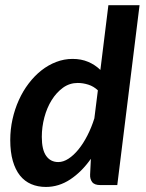

<svg xmlns="http://www.w3.org/2000/svg" viewBox="-20 -722 568 749"><path d="M371.6 0Q348.1 0 339.4 -12Q330.6 -23.9 331.5 -41L334.5 -102.5Q298.8 -51.8 254.2 -22.2Q209.5 7.3 159.2 7.3Q127.4 7.3 101.8 -3.7Q76.2 -14.6 58.1 -37.1Q40 -59.6 30 -94.2Q20 -128.9 20 -175.8Q20 -217.3 28.8 -256.8Q37.6 -296.4 53.5 -331.5Q69.3 -366.7 91.8 -396.2Q114.3 -425.8 141.1 -447Q168 -468.3 199 -480.2Q230 -492.2 263.2 -492.2Q296.9 -492.2 324 -480.7Q351.1 -469.2 371.6 -449.2L402.8 -701.7H524.4L437.5 0ZM207.5 -89.8Q227.1 -89.8 247.3 -103Q267.6 -116.2 286.4 -139.4Q305.2 -162.6 321 -193.6Q336.9 -224.6 348.1 -260.3L361.8 -369.6Q345.2 -385.3 324.5 -391.8Q303.7 -398.4 283.2 -398.4Q251.5 -398.4 225.8 -379.9Q200.2 -361.3 181.6 -331.5Q163.1 -301.8 153.1 -264.2Q143.1 -226.6 143.1 -188Q143.1 -137.7 160.2 -113.8Q177.2 -89.8 207.5 -89.8Z"/></svg>

Font: Carlito
Style: Bold Italic
Weight: 700
Italic angle: -7°
Designer: Lukasz Dziedzic
Foundry: tyPoland Lukasz Dziedzic
Version: Version 1.104